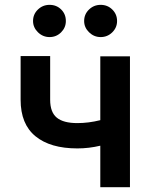

<svg xmlns="http://www.w3.org/2000/svg" viewBox="-20 -780 625 800"><path d="M186.5 -625.5Q158.7 -625.5 138.2 -645.5Q117.7 -665.5 117.7 -692.4Q117.7 -720.7 137.9 -740.2Q158.2 -759.8 186.5 -759.8Q215.3 -759.8 234.9 -740.5Q254.4 -721.2 254.4 -692.4Q254.4 -665 234.6 -645.3Q214.8 -625.5 186.5 -625.5ZM399.4 -625.5Q371.6 -625.5 351.1 -645.5Q330.6 -665.5 330.6 -692.4Q330.6 -720.7 350.8 -740.2Q371.1 -759.8 399.4 -759.8Q428.2 -759.8 448 -740.2Q467.8 -720.7 467.8 -692.4Q467.8 -665 447.8 -645.3Q427.7 -625.5 399.4 -625.5ZM521.5 -545.4V0H397.9V-172.9Q350.6 -161.6 302.2 -161.6Q189.9 -161.6 127.9 -212.2Q65.9 -262.7 65.9 -364.3V-546.4H189V-364.3Q189 -312.5 216.6 -289.8Q244.1 -267.1 302.2 -267.1Q349.1 -267.1 397.9 -279.3V-545.4Z"/></svg>

Font: Interop SemBd
Style: Regular
Weight: 600
Designer: Rasmus Andersson, Google, Jang Haemin
Foundry: jhaemin
Version: Version 1.007